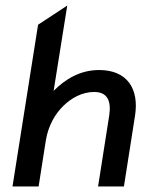

<svg xmlns="http://www.w3.org/2000/svg" viewBox="-20 -671 509 691"><path d="M25 0H119L145 -166C154 -220 179 -262 209 -291C236 -317 274 -340 319 -340C367 -340 381 -307 373 -255L333 0H426L466 -255C481 -351 438 -419 337 -419C268 -419 215 -386 173 -344L222 -651L117 -582Z"/></svg>

Font: Charger Sport
Style: BdObl
Weight: 700
Designer: Jasper
Foundry: Cannot Into Space Fonts
Version: Version 1.1